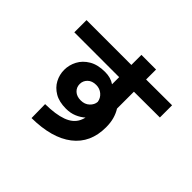

<svg xmlns="http://www.w3.org/2000/svg" viewBox="-195 -1071 1390 1390"><g transform="rotate(45 500.0 -376.0)"><path d="M283 67 281 -74Q388 -75 453.5 -99Q519 -123 544 -175Q548 -184 551.5 -193Q555 -202 557 -212Q530 -188 493.5 -172.5Q457 -157 411 -157Q341 -157 295 -184Q249 -211 226 -254.5Q203 -298 203 -347Q203 -397 227 -442.5Q251 -488 300 -517Q349 -546 423 -546Q482 -546 522 -518V-591Q407 -591 292 -591Q177 -591 63 -591V-716Q177 -716 292 -716Q407 -716 522 -716V-819H672V-717Q738 -717 804.5 -717.5Q871 -718 937 -718V-593Q871 -593 804.5 -592.5Q738 -592 672 -592V-419Q691 -389 701.5 -351.5Q712 -314 712 -267Q712 -108 600.5 -21.5Q489 65 283 67ZM444 -275Q485 -275 511 -299.5Q537 -324 539 -355Q534 -389 507.5 -411.5Q481 -434 445 -434Q403 -434 379 -410.5Q355 -387 355 -354Q355 -320 379 -297.5Q403 -275 444 -275Z"/></g></svg>

Font: Murecho
Style: Bold
Weight: 700
Designer: Neil Summerour
Foundry: Positype
Version: Version 1.010; ttfautohint (v1.8.3)